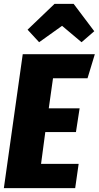

<svg xmlns="http://www.w3.org/2000/svg" viewBox="-21 -976 512 996"><path d="M471 -695 433 -570H254L232 -414H392L373 -291H214L192 -126H387L369 0H-1L97 -695ZM182 -757 122 -822 262 -956H361L468 -814L402 -757L301 -842Z"/></svg>

Font: Fira Sans Extra Condensed ExtraBold
Style: Italic
Weight: 800
Width: 3
Italic angle: -8°
Designer: Carrois Corporate & Edenspiekermann AG
Foundry: Carrois Corporate GbR & Edenspiekermann AG
Version: Version 4.203